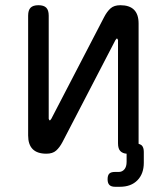

<svg xmlns="http://www.w3.org/2000/svg" viewBox="-20 -580 640 737"><path d="M88 -60V-520Q88 -541 97.5 -550.5Q107 -560 127.5 -560Q148 -560 157.5 -550.5Q167 -541 167 -520V-124Q169 -118 171 -118Q173 -118 173.5 -119.5Q174 -121 177 -124L380 -515Q391 -536 404.5 -548Q418 -560 442 -560Q477 -560 494.5 -542.5Q512 -525 512 -490V-28Q519 -26 524 -22Q532 -14 532 3V45Q532 87 507.5 112Q483 137 440 137H422Q407 137 400 130Q393 123 393 108Q393 93 399.5 86.5Q406 80 421 80H436Q449 80 457.5 70Q466 60 466 41V10Q451 9 442 0Q433 -9 433 -30V-426Q431 -432 429 -432Q427 -432 426.5 -430.5Q426 -429 423 -426L220 -35Q209 -14 195.5 -2Q182 10 158 10Q123 10 105.5 -7.5Q88 -25 88 -60Z"/></svg>

Font: Maple Mono NL Light
Style: Regular
Weight: 300
Monospace: yes
Designer: subframe7536
Version: Version 7.000